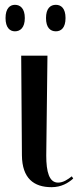

<svg xmlns="http://www.w3.org/2000/svg" viewBox="-20 -767 327 797"><path d="M212 -637C234 -637 252 -652 252 -692C252 -732 234 -747 212 -747C189 -747 171 -732 171 -692C171 -652 189 -637 212 -637ZM42 -637C64 -637 83 -652 83 -692C83 -732 64 -747 42 -747C21 -747 3 -732 3 -692C3 -652 21 -637 42 -637ZM194 10C234 10 263 -7 284 -26L278 -35C261 -22 243 -9 221 -9C184 -9 172 -54 172 -121L177 -536H68L71 -122C72 -27 120 10 194 10Z"/></svg>

Font: Noto Serif Display Condensed Medium
Style: Regular
Weight: 500
Width: 3
Designer: Monotype Design Team
Foundry: Monotype Imaging Inc.
Version: Version 2.009